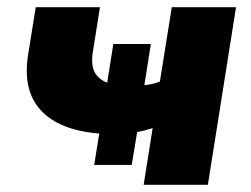

<svg xmlns="http://www.w3.org/2000/svg" viewBox="-20 -512 695 532"><path d="M378 0 403 -157Q381 -150 360 -146L345 -55H241L255 -142Q144 -151 93 -206.5Q42 -262 58 -361L79 -492H257L238 -373Q231 -333 242 -312.5Q253 -292 277 -283L294 -390H398L380 -276Q391 -277 402 -279.5Q413 -282 423 -286L456 -492H634L556 0Z"/></svg>

Font: Nunito Sans Black
Style: Italic
Weight: 900
Italic angle: -9°
Designer: Vernon Adams
Foundry: Vernon Adams
Version: Version 3.006; ttfautohint (v1.8.3)